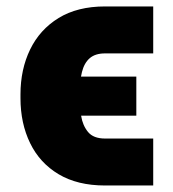

<svg xmlns="http://www.w3.org/2000/svg" viewBox="-20 -566 540 599"><path d="M307.6 -133.8H458V12.7H307.6Q221.7 12.7 162.8 -22.5Q104 -57.6 74 -119.4Q43.9 -181.2 43.9 -259.8V-271.5Q43.9 -349.6 74 -411.6Q104 -473.6 162.8 -509.8Q221.7 -545.9 307.6 -545.9H458V-399.4H307.6Q277.3 -399.4 260 -384.5Q242.7 -369.6 235.6 -341.1Q228.5 -312.5 228.5 -271.5V-259.8Q228.5 -233.9 233.2 -204.3Q237.8 -174.8 254.6 -154.3Q271.5 -133.8 307.6 -133.8ZM405.3 -327.1V-205.1H186.5V-327.1Z"/></svg>

Font: Inter 18pt Black
Style: Regular
Weight: 900
Designer: Rasmus Andersson
Foundry: rsms
Version: Version 4.001;git-66647c0bb